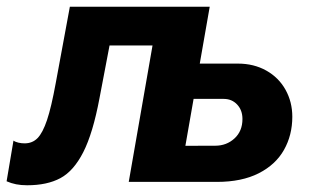

<svg xmlns="http://www.w3.org/2000/svg" viewBox="-51 -540 929 570"><path d="M-31.4 -1.8 -11 -122.6Q-5.6 -118.6 3.6 -116.5Q12.8 -114.4 22 -114.4Q45.2 -114.4 60.5 -130Q75.8 -145.6 88.6 -183.6Q101.4 -221.6 114.6 -294L156.4 -520H571.6L480.6 0H331.2L401.8 -405H274.2L244.4 -248.6Q224.8 -144.2 196.2 -88.2Q167.6 -32.2 128.2 -11.1Q88.8 10 29.6 10Q11.4 10 -3.1 7.1Q-17.6 4.2 -31.4 -1.8ZM446.2 -107 587.8 -107.4Q621.6 -107.4 645.2 -129.1Q668.8 -150.8 668.8 -186.8Q668.8 -212.8 653.1 -229.6Q637.4 -246.4 613.2 -246.4L454.4 -246.4L473.4 -351.2H655.2Q702.6 -351.2 739.5 -330.5Q776.4 -309.8 796.6 -273.6Q816.8 -237.4 816.8 -193.4Q816.8 -138.8 792 -94.9Q767.2 -51 716.9 -25.5Q666.6 0 593 0H424Z"/></svg>

Font: Fixel Italic Variable Display Thin
Style: Italic
Weight: 100
Italic angle: -10°
Designer: AlfaBravo + MacPaw
Foundry: Kyrylo Tkachov, Marchela Mozhyna, Serhii Makarenko, Maria Weinstein, Zakhar Kryvoshyya
Version: Version 1.210;Glyphs 3.2 (3217)